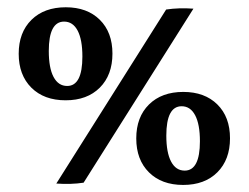

<svg xmlns="http://www.w3.org/2000/svg" viewBox="-20 -510 694 536"><path d="M163.2 -230Q103 -230 67.6 -265.2Q32.2 -300.5 32.2 -359.9Q32.2 -419.4 67.8 -454.6Q103.4 -489.7 163.6 -489.7Q223.3 -489.7 258.6 -454.8Q293.9 -419.9 293.9 -360.3Q293.9 -300.6 258.6 -265.3Q223.3 -230 163.2 -230ZM167.5 -270Q210 -270 210 -352.1Q210 -399.4 196.7 -424.6Q183.4 -449.7 158.9 -449.7Q116.2 -449.7 116.2 -367.7Q116.2 -320.3 129.5 -295.2Q142.9 -270 167.5 -270ZM491.3 6.3Q431.2 6.3 395.8 -28.9Q360.4 -64.1 360.4 -123.6Q360.4 -183.1 395.9 -218.3Q431.5 -253.4 491.6 -253.4Q551.3 -253.4 586.7 -218.5Q622.1 -183.6 622.1 -124Q622.1 -64.3 586.8 -29Q551.5 6.3 491.3 6.3ZM495.6 -33.7Q538.1 -33.7 538.1 -115.7Q538.1 -163.1 524.8 -188.2Q511.5 -213.4 487.1 -213.4Q444.3 -213.4 444.3 -131.3Q444.3 -84 457.7 -58.8Q471 -33.7 495.6 -33.7ZM137.2 2.4 443.8 -483.4Q479.5 -488.8 520 -485.8L213.4 0Q177.7 5.4 137.2 2.4Z"/></svg>

Font: Markazi Text
Style: Regular
Weight: 400
Designer: Borna Izadpanah (Arabic designer), Fiona Ross (Arabic design director) and Florian Runge (Latin designer)
Foundry: Borna Izadpanah and Florian Runge
Version: Version 1.000